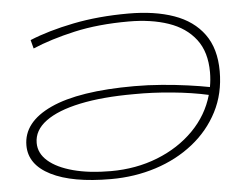

<svg xmlns="http://www.w3.org/2000/svg" viewBox="-51 -773 1086 846"><g transform="rotate(-5 492.0 -350.0)"><path d="M407 10Q236 10 142 -37.5Q48 -85 48 -170Q48 -273 173.5 -331Q299 -389 544 -389Q605 -389 666 -384Q727 -379 781 -371.5Q835 -364 876 -356Q882 -388 882 -421Q882 -511 839 -567Q796 -623 720 -649Q644 -675 544 -675Q409 -675 303 -651Q197 -627 117 -593L107 -631Q189 -665 301 -687.5Q413 -710 546 -710Q662 -710 747 -680Q832 -650 878.5 -586Q925 -522 925 -422Q925 -323 884 -243.5Q843 -164 771 -107Q699 -50 605.5 -20Q512 10 407 10ZM94 -177Q94 -131 133 -97Q172 -63 243 -44Q314 -25 409 -25Q521 -25 616 -62.5Q711 -100 777 -167Q843 -234 868 -322Q797 -338 709 -346.5Q621 -355 540 -354Q400 -354 300.5 -333Q201 -312 147.5 -272.5Q94 -233 94 -177Z"/></g></svg>

Font: Georama ExtraExtended ExtraLight
Style: Italic
Weight: 200
Width: 8
Italic angle: -9°
Designer: Jean-Baptiste Levee
Foundry: Production Type
Version: Version 1.000